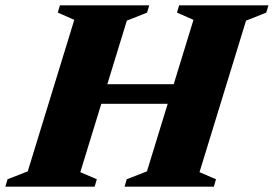

<svg xmlns="http://www.w3.org/2000/svg" viewBox="-54 -696 1021 716"><path d="M219.5 -309 240.5 -382H697L676.5 -309ZM223 -622 161.5 -649 169.5 -676H502.5L494.5 -649L419 -619L245.5 -54L307 -27.5L299 0H-34L-26 -27.5L49.5 -57ZM667.5 -622 606 -649 614 -676H947L939 -649L863.5 -619L690 -54L751.5 -27.5L743.5 0H410.5L418.5 -27.5L494 -57Z"/></svg>

Font: Newsreader 16pt 16pt ExtraBold
Style: Italic
Weight: 800
Italic angle: -17°
Version: Version 1.003